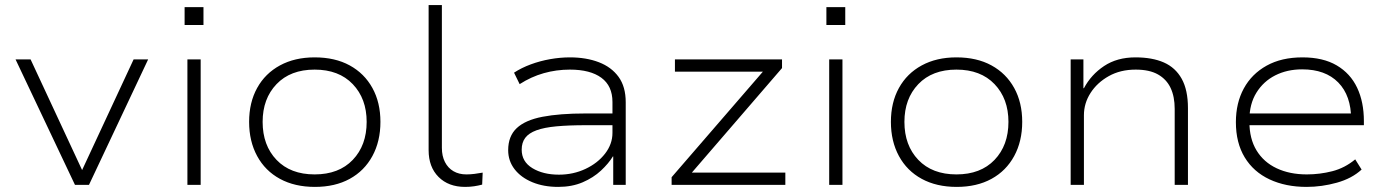

<svg xmlns="http://www.w3.org/2000/svg" viewBox="-20 -725 5443 753"><path d="M274 0 41 -492H100L302 -58L504 -492H561L329 0Z M704 -627V-697H778V-627ZM715 0V-492H767V0Z M1215 8Q1136 8 1078 -23.5Q1020 -55 988.5 -113Q957 -171 957 -247Q957 -323 988.5 -380Q1020 -437 1078 -468.5Q1136 -500 1214 -500Q1294 -500 1351.5 -468.5Q1409 -437 1440.5 -380Q1472 -323 1472 -247Q1472 -171 1440.5 -113Q1409 -55 1351.5 -23.5Q1294 8 1215 8ZM1214 -41Q1309 -41 1363.5 -98Q1418 -155 1418 -247Q1418 -338 1363.5 -395Q1309 -452 1214 -452Q1119 -452 1064.5 -395Q1010 -338 1010 -247Q1010 -155 1064.5 -98Q1119 -41 1214 -41Z M1804 8Q1739 8 1700 -31Q1661 -70 1661 -136V-705H1713V-145Q1713 -113 1725 -89.5Q1737 -66 1758.5 -53.5Q1780 -41 1809 -41Q1824 -41 1840.5 -43Q1857 -45 1873 -48L1871 -1Q1856 3 1839.5 5.5Q1823 8 1804 8Z M2169 8Q2112 8 2067.5 -10.5Q2023 -29 1998 -61.5Q1973 -94 1973 -136Q1973 -191 2006.5 -222.5Q2040 -254 2107.5 -267Q2175 -280 2276 -280H2395V-234H2279Q2210 -234 2162 -229.5Q2114 -225 2084 -214Q2054 -203 2040 -184.5Q2026 -166 2026 -138Q2026 -91 2068 -65.5Q2110 -40 2172 -40Q2228 -40 2276 -62.5Q2324 -85 2353 -122.5Q2382 -160 2382 -204V-325Q2382 -388 2338.5 -420Q2295 -452 2215 -452Q2162 -452 2112.5 -438Q2063 -424 2018 -395L1996 -440Q2025 -459 2061.5 -472.5Q2098 -486 2137.5 -493Q2177 -500 2215 -500Q2279 -500 2328.5 -481Q2378 -462 2406 -423.5Q2434 -385 2434 -324V0H2385V-111L2384 -112Q2367 -84 2337 -56Q2307 -28 2265 -10Q2223 8 2169 8Z M2614 0V-30L2991 -466L2999 -444H2627V-492H3047V-458L2670 -21L2661 -48H3060V0Z M3221 -627V-697H3295V-627ZM3232 0V-492H3284V0Z M3732 8Q3653 8 3595 -23.5Q3537 -55 3505.5 -113Q3474 -171 3474 -247Q3474 -323 3505.5 -380Q3537 -437 3595 -468.5Q3653 -500 3731 -500Q3811 -500 3868.5 -468.5Q3926 -437 3957.5 -380Q3989 -323 3989 -247Q3989 -171 3957.5 -113Q3926 -55 3868.5 -23.5Q3811 8 3732 8ZM3731 -41Q3826 -41 3880.5 -98Q3935 -155 3935 -247Q3935 -338 3880.5 -395Q3826 -452 3731 -452Q3636 -452 3581.5 -395Q3527 -338 3527 -247Q3527 -155 3581.5 -98Q3636 -41 3731 -41Z M4179 0V-492H4229V-379H4231Q4259 -432 4310 -466Q4361 -500 4433 -500Q4499 -500 4544.5 -480Q4590 -460 4614.5 -416Q4639 -372 4639 -301V0H4587V-298Q4587 -346 4571 -380Q4555 -414 4521.5 -433Q4488 -452 4434 -452Q4374 -452 4328.5 -426.5Q4283 -401 4257 -360.5Q4231 -320 4231 -273V0Z M5104 8Q5022 8 4959 -21.5Q4896 -51 4861.5 -108Q4827 -165 4827 -246Q4827 -321 4858 -378Q4889 -435 4947.5 -467.5Q5006 -500 5088 -500Q5169 -500 5222.5 -468.5Q5276 -437 5302.5 -381Q5329 -325 5329 -250V-234H4860V-280H5305L5279 -257Q5279 -350 5228.5 -401.5Q5178 -453 5087 -453Q5028 -453 4981.5 -429.5Q4935 -406 4907.5 -361.5Q4880 -317 4880 -255V-247Q4880 -181 4908 -135Q4936 -89 4987 -65Q5038 -41 5105 -41Q5156 -41 5205 -53.5Q5254 -66 5295 -100L5320 -60Q5282 -25 5223 -8.5Q5164 8 5104 8Z"/></svg>

Font: Nunito Sans 7pt SemiExpanded ExtraLight
Style: Regular
Weight: 250
Width: 6
Designer: Vernon Adams
Foundry: Vernon Adams
Version: Version 3.101;gftools[0.9.27]